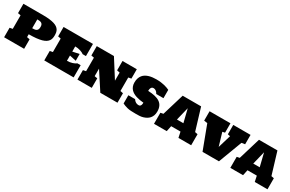

<svg xmlns="http://www.w3.org/2000/svg" viewBox="161 -2056 5160 3415"><g transform="rotate(30 2741.0 -348.5)"><path d="M47.4 -687.5H447.3Q525.4 -687.5 582.8 -680.7Q640.1 -673.8 680.4 -661.1Q720.7 -648.4 746.3 -629.9Q772 -611.3 786.4 -588.1Q800.8 -564.9 805.9 -537.4Q811 -509.8 811 -478.5Q811 -446.3 804.9 -418Q798.8 -389.6 782.2 -366Q765.6 -342.3 736.6 -323.5Q707.5 -304.7 661.9 -291.7Q616.2 -278.8 551.8 -272Q487.3 -265.1 399.9 -265.1V-206.1L458.5 -194.8V0H47.4V-194.8L106 -206.1V-483.9L47.4 -495.1ZM399.9 -388.7Q426.8 -388.7 448.5 -391.6Q470.2 -394.5 485.6 -404.3Q501 -414.1 509.3 -432.6Q517.6 -451.2 517.6 -482.9Q517.6 -512.2 509.3 -529.3Q501 -546.4 485.6 -555.7Q470.2 -564.9 448.5 -567.6Q426.8 -570.3 399.9 -570.3Z M1224.6 -385.3 1359.9 -414.1V-274.9L1224.6 -304.2V-196.3Q1253.9 -196.3 1281.2 -200.4Q1308.6 -204.6 1332 -211.9Q1355.5 -219.2 1375 -229Q1394.5 -238.8 1408.7 -250H1475.6V0H872.1V-194.8L930.7 -206.1V-482.9L872.1 -494.1V-687.5H1475.6V-437.5H1408.7Q1394.5 -448.2 1375 -458Q1355.5 -467.8 1332 -475.1Q1308.6 -482.4 1281.2 -486.8Q1253.9 -491.2 1224.6 -491.2Z M1788.6 -360.8V-206.1L1847.7 -195.3V0H1553.7V-194.8L1612.3 -206.1V-483.9L1553.7 -495.1V-687.5H1906.2L2141.1 -316.9V-482.9L2082.5 -495.1V-687.5H2376V-495.1L2317.4 -483.9V-206.1L2376 -194.8V0H2023.4Z M3068.8 -216.3Q3068.8 -170.9 3055.9 -136Q3043 -101.1 3020.8 -75.4Q2998.5 -49.8 2968 -32.7Q2937.5 -15.6 2902.3 -5.1Q2867.2 5.4 2828.9 7.1Q2790.5 8.8 2752.4 8.8Q2699.7 8.8 2657.2 6.3Q2614.7 3.9 2581.3 -4.4Q2547.9 -12.7 2522.2 -22.7Q2496.6 -32.7 2477.1 -42.5V-211.9H2615.2Q2635.7 -179.7 2662.1 -164.6Q2688.5 -149.4 2716.3 -149.4Q2724.6 -149.4 2734.9 -150.9Q2745.1 -152.3 2753.9 -160.2Q2762.7 -168 2768.8 -184.3Q2774.9 -200.7 2774.9 -230.5Q2735.4 -233.9 2696.5 -240.5Q2657.7 -247.1 2622.3 -258.3Q2586.9 -269.5 2556.6 -286.9Q2526.4 -304.2 2504.2 -328.9Q2481.9 -353.5 2469.2 -387Q2456.5 -420.4 2456.5 -463.9Q2456.5 -513.7 2469.2 -551Q2481.9 -588.4 2503.9 -615.2Q2525.9 -642.1 2555.9 -659.7Q2585.9 -677.2 2620.6 -687.5Q2655.3 -697.8 2692.9 -701.9Q2730.5 -706.1 2768.1 -706.1Q2821.3 -706.1 2863.5 -700.7Q2905.8 -695.3 2939.2 -687Q2972.7 -678.7 2998.3 -668.7Q3023.9 -658.7 3043.9 -649.4V-478.5H2896Q2877.4 -513.7 2853.5 -529.8Q2829.6 -545.9 2804.7 -545.9Q2796.4 -545.9 2785.6 -543.2Q2774.9 -540.5 2765.6 -531.2Q2756.3 -522 2750 -503.9Q2743.7 -485.8 2743.7 -455.1Q2824.2 -452.1 2885 -438Q2945.8 -423.8 2986.8 -395.8Q3027.8 -367.7 3048.3 -323.5Q3068.8 -279.3 3068.8 -216.3Z M3627.9 0 3603.5 -115.7H3411.6L3387.2 0H3126V-226.6L3182.6 -237.8L3317.9 -687.5H3696.8L3833 -237.8L3889.2 -226.6V0ZM3441.4 -270H3573.7L3507.3 -540Z M4123 0.5 3940.4 -484.4 3870.6 -495.1V-687.5H4299.3V-495.1L4249 -484.4L4328.1 -218.8L4407.7 -484.4L4356.9 -495.1V-687.5H4711.9V-495.1L4642.6 -484.4L4460 0.5Z M5195.3 0 5170.9 -115.7H4979L4954.6 0H4693.4V-226.6L4750 -237.8L4885.3 -687.5H5264.2L5400.4 -237.8L5456.5 -226.6V0ZM5008.8 -270H5141.1L5074.7 -540Z"/></g></svg>

Font: Holtwood One SC
Style: Regular
Weight: 400
Version: Version 1.000